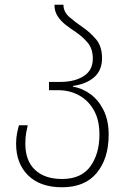

<svg xmlns="http://www.w3.org/2000/svg" viewBox="-20 -781 532 811"><path d="M242 10Q150 10 99 -40Q48 -90 48 -174Q48 -198 52 -218Q56 -238 60 -252H97Q94 -239 90.5 -219.5Q87 -200 87 -174Q87 -102 128 -63.5Q169 -25 242 -25Q323 -25 361.5 -78Q400 -131 400 -213Q400 -274 376.5 -315.5Q353 -357 313.5 -378.5Q274 -400 226 -400H187V-435H235Q295 -435 333.5 -459.5Q372 -484 372 -533Q372 -575 350.5 -600.5Q329 -626 301 -645Q278 -660 257.5 -676Q237 -692 223.5 -712.5Q210 -733 210 -761H248Q248 -731 272.5 -709.5Q297 -688 328 -667Q359 -646 385 -616Q411 -586 411 -535Q411 -484 378 -455Q345 -426 288 -418V-415Q326 -409 360.5 -384.5Q395 -360 417 -316.5Q439 -273 439 -212Q439 -112 389 -51Q339 10 242 10Z"/></svg>

Font: Noto Sans Georgian SemiCondensed ExtraLight
Style: Regular
Weight: 200
Width: 4
Designer: Monotype Design Team, Akaki Razmadze
Foundry: Google LLC
Version: Version 2.005; ttfautohint (v1.8.4.7-5d5b)